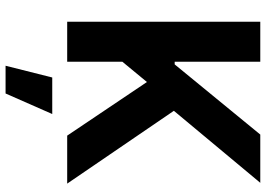

<svg xmlns="http://www.w3.org/2000/svg" viewBox="-155 -592 973 703"><g transform="rotate(90 331.5 -240.5)"><path d="M59.6 -707H206.1V-393.6H215.8L472.7 -707H649.4L385.7 -390.6L652.3 0H476.6L280.3 -292L206.1 -202.1V0H59.6ZM263.7 54.7H397.5L322.3 225.6H220.7Z"/></g></svg>

Font: WEMIX Pretendard
Style: Bold
Weight: 700
Designer: Base glyphs from Inter by Rasmus Andersson; Hangeul glyphs from Noto Sans CJK(Source Han Sans) by Jang Soo-young and Kan
Foundry: Kil Hyung-jin
Version: Version 1.000